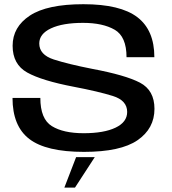

<svg xmlns="http://www.w3.org/2000/svg" viewBox="-20 -700 798 890"><path d="M278.3 169.7 332.8 28.4H419.3L327.5 169.7ZM369 4Q193.5 4 115.8 -55.8Q38 -115.5 38 -246H167Q167 -148.5 220.2 -115.5Q273.5 -82.5 368 -82.5Q461.5 -82.5 515.5 -108.2Q569.5 -134 569.5 -181Q569.5 -234.5 502.8 -255.2Q436 -276 323.5 -297.5Q174 -326 106.2 -363.8Q38.5 -401.5 38.5 -488Q38.5 -575 118.5 -627.8Q198.5 -680.5 366.5 -680.5Q538 -680.5 616.8 -620.2Q695.5 -560 695.5 -435H566.5Q566.5 -530.5 511.5 -562.2Q456.5 -594 365 -594Q270.5 -594 216.2 -568.5Q162 -543 162 -498.5Q162 -446 229.5 -424.2Q297 -402.5 406.5 -381Q561.5 -352 628.8 -316.8Q696 -281.5 696 -195.5Q696 -104 617.5 -50Q539 4 369 4Z"/></svg>

Font: Anybody ExtraExpanded Medium
Style: Regular
Weight: 500
Width: 8
Designer: Tyler Finck
Foundry: Etcetera Type Company
Version: Version 1.010; ttfautohint (v1.8.3) -l 8 -r 50 -G 200 -x 14 